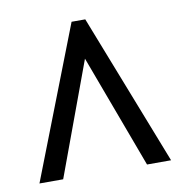

<svg xmlns="http://www.w3.org/2000/svg" viewBox="-59 -771 544 566"><g transform="rotate(-10 212.5 -487.5)"><path d="M15 -261H86L211 -600L337 -261H409L232 -714H191Z"/></g></svg>

Font: Noto Serif Georgian ExtraCondensed Black
Style: Regular
Weight: 900
Width: 2
Designer: Monotype Design Team, Akaki Razmadze
Foundry: Google LLC
Version: Version 2.003